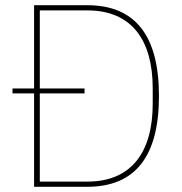

<svg xmlns="http://www.w3.org/2000/svg" viewBox="-20 -718 701 738"><path d="M111 0H315C501 0 591 -118 591 -349C591 -580 501 -698 315 -698H111V-378H28V-359H111ZM133 -20V-359H305V-378H133V-678H316C489 -678 567 -560 567 -379V-319C567 -138 489 -20 316 -20Z"/></svg>

Font: IBM Plex Devanagari Thin
Style: Regular
Weight: 100
Designer: Mike Abbink, Paul van der Laan, Pieter van Rosmalen, Erin McLaughlin
Foundry: Bold Monday
Version: Version 1.0